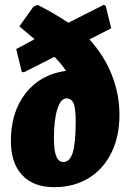

<svg xmlns="http://www.w3.org/2000/svg" viewBox="-20 -762 538 794"><path d="M474 -287Q474 -198 440.5 -130Q407 -62 346 -25Q285 12 204 12Q118 12 71.5 -38Q25 -88 25 -179Q25 -299 86.5 -377Q148 -455 253 -469Q234 -498 205 -527L79 -463L70 -465L47 -559L123 -600Q109 -612 60 -653L118 -734L135 -742Q196 -712 263 -668L409 -742L417 -738L440 -645L350 -599Q411 -532 442.5 -452Q474 -372 474 -287ZM293 -260Q293 -313 284.5 -334Q276 -355 255 -355Q231 -355 217 -310.5Q203 -266 203 -190Q203 -140 212.5 -116Q222 -92 242 -92Q269 -92 281 -131.5Q293 -171 293 -260Z"/></svg>

Font: Alegreya Black
Style: Italic
Weight: 900
Italic angle: -7°
Designer: Juan Pablo del Peral
Foundry: Huerta Tipografica
Version: Version 2.007; ttfautohint (v1.6)